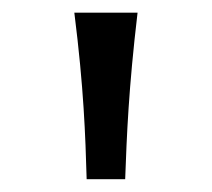

<svg xmlns="http://www.w3.org/2000/svg" viewBox="-20 -794 335 304"><path d="M178.2 -510.3C180.7 -579.1 183.6 -653.8 197.8 -773.9H97.7C112.8 -653.8 115.2 -579.1 117.2 -510.3Z"/></svg>

Font: Andika
Style: Regular
Weight: 400
Designer: Victor Gaultney, Annie Olsen, Julie Remington, Don Collingsworth, Eric Hays
Foundry: SIL International
Version: Version 1.000